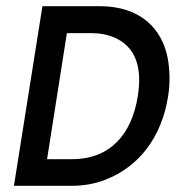

<svg xmlns="http://www.w3.org/2000/svg" viewBox="-20 -600 567 620"><path d="M25 0H210C249 0 286 -6 321 -20C427 -61 502 -155 523 -290C530 -335 528 -374 522 -410C504 -507 434 -580 302 -580H117ZM132 -86 196 -493H277C305 -493 328 -488 349 -479C414 -451 441 -388 425 -290C406 -167 336 -86 213 -86Z"/></svg>

Font: Charger Pro
Style: ExBdObl
Weight: 400
Designer: Jasper
Foundry: Cannot Into Space Fonts
Version: Version 1.09